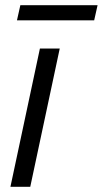

<svg xmlns="http://www.w3.org/2000/svg" viewBox="-20 -716 394 736"><path d="M45 -638 58 -696H354L341 -638ZM20 0 133 -530H209L96 0Z"/></svg>

Font: Be Vietnam Pro Light
Style: Italic
Weight: 300
Italic angle: -12°
Designer: Lam Bao, Tony Le, Vietanh Nguyen
Foundry: Yellow Type Foundry
Version: Version 1.002; ttfautohint (v1.8.3)